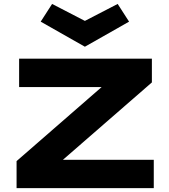

<svg xmlns="http://www.w3.org/2000/svg" viewBox="-20 -975 877 995"><path d="M65.9 0V-140.1L506.8 -523.9H79.1V-670.9H767.1V-547.9L306.2 -147H776.9V0ZM250 -954.6 419.9 -866.7 589.8 -954.6 648.9 -862.8 419.9 -732.9 190.9 -862.8Z"/></svg>

Font: Syncopate
Style: Bold
Weight: 700
Designer: Astigmatic (AOETI)
Foundry: Astigmatic (AOETI)
Version: Version 1.001 2011